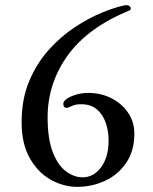

<svg xmlns="http://www.w3.org/2000/svg" viewBox="-20 -713 596 746"><path d="M226 -310Q226 -320 240 -329.5Q254 -339 276.5 -345.5Q299 -352 322 -352Q373 -352 413.5 -331Q454 -310 478 -274.5Q502 -239 502 -194Q502 -127 470.5 -80.5Q439 -34 388 -10.5Q337 13 280 13Q227 13 177.5 -14.5Q128 -42 96 -98Q64 -154 64 -238Q64 -328 93.5 -398Q123 -468 170.5 -520.5Q218 -573 272.5 -608.5Q327 -644 377.5 -664.5Q428 -685 463 -692L470 -693Q479 -693 483.5 -689Q488 -685 488 -680Q488 -674 484 -673Q321 -606 243 -497.5Q165 -389 165 -257Q165 -175 184.5 -123.5Q204 -72 235.5 -48Q267 -24 301 -24Q344 -24 373 -63.5Q402 -103 402 -167Q402 -203 391 -235.5Q380 -268 356.5 -288Q333 -308 295 -308Q273 -308 259 -301Q245 -294 239 -294Q226 -294 226 -310Z"/></svg>

Font: Sedan
Style: Regular
Weight: 400
Designer: Sebastian Salazar
Foundry: Sebastian Salazar
Version: Version 1.100; ttfautohint (v1.8.4.7-5d5b)